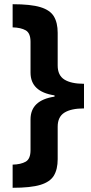

<svg xmlns="http://www.w3.org/2000/svg" viewBox="-20 -734 434 912"><path d="M40 48Q79 47 102 34Q125 21 125 -21V-167Q125 -258 239 -275V-281Q125 -298 125 -389V-535Q125 -577 102 -590Q79 -603 40 -604V-714Q126 -714 172 -700Q218 -686 236 -656Q254 -626 254 -578V-423Q254 -376 286 -356Q318 -336 379 -336V-219Q318 -219 286 -199Q254 -179 254 -132V22Q254 70 236 100Q218 130 172 144Q126 158 40 158Z"/></svg>

Font: Noto Sans Sora Sompeng
Style: Bold
Weight: 700
Designer: Monotype Design Team. David Williams.
Foundry: Monotype Imaging Inc.
Version: Version 2.101